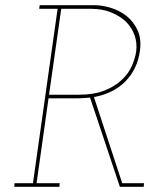

<svg xmlns="http://www.w3.org/2000/svg" viewBox="-20 -720 609 740"><path d="M36 -14 35 0H209L210 -14H121L167 -341H279Q292 -341 304 -342Q316 -343 327 -344L442 0H534L535 -14H451L342 -346Q418 -360 463.5 -406.5Q509 -453 519 -522Q526 -570 510 -604Q494 -638 467 -659Q440 -680 406.5 -690Q373 -700 344 -700H133L131 -686H202L107 -14ZM169 -355 216 -686H332Q374 -686 407.5 -672.5Q441 -659 465 -637Q488 -614 498.5 -584.5Q509 -555 505 -522Q501 -495 488 -465.5Q475 -436 449 -412Q423 -387 382.5 -371Q342 -355 284 -355Z"/></svg>

Font: Josefin Slab Thin Thin
Style: Italic
Weight: 250
Italic angle: -12°
Version: Version 2.000